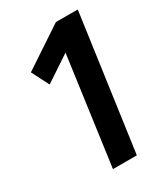

<svg xmlns="http://www.w3.org/2000/svg" viewBox="-170 -751 723 829"><g transform="rotate(-30 191.5 -336.5)"><path d="M356 -673 262 0H143L217 -538L89 -453L45 -539L247 -673Z"/></g></svg>

Font: Fira Sans Extra Condensed Medium
Style: Italic
Weight: 500
Width: 3
Italic angle: -8°
Designer: Carrois Corporate & Edenspiekermann AG
Foundry: Carrois Corporate GbR & Edenspiekermann AG
Version: Version 4.203